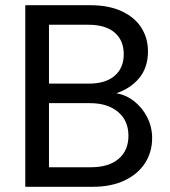

<svg xmlns="http://www.w3.org/2000/svg" viewBox="-20 -717 653 737"><path d="M426 -359Q464 -353 495.5 -328Q527 -303 545.5 -266Q564 -229 564 -187Q564 -134 537 -91.5Q510 -49 458.5 -24.5Q407 0 337 0H77V-697H327Q398 -697 448 -673.5Q498 -650 523 -610Q548 -570 548 -520Q548 -458 514.5 -417.5Q481 -377 426 -359ZM168 -396H321Q385 -396 420 -426Q455 -456 455 -509Q455 -562 420 -592Q385 -622 319 -622H168ZM329 -75Q397 -75 435 -107Q473 -139 473 -196Q473 -254 433 -287.5Q393 -321 326 -321H168V-75Z"/></svg>

Font: DVN-Poppins
Style: Regular
Weight: 400
Designer: Ninad Kale (Devanagari), Jonny Pinhorn (Latin)
Foundry: Indian Type Foundry
Version: 4.004